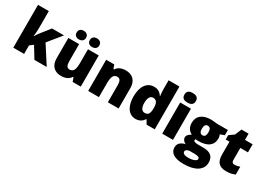

<svg xmlns="http://www.w3.org/2000/svg" viewBox="-11 -1744 4055 2951"><g transform="rotate(30 2016.5 -268.0)"><path d="M251 -311Q285.6 -366.2 310.1 -397L434.1 -553.2H647L455.1 -317.9L659.2 0H440.9L319.8 -198.2L257.8 -150.9V0H65.9V-759.8H257.8V-460.9Q257.8 -384.3 247.1 -311Z M1119.1 0 1095.2 -68.8H1084Q1060.1 -30.8 1017.3 -10.5Q974.6 9.8 917 9.8Q825.7 9.8 774.9 -43.2Q724.1 -96.2 724.1 -192.9V-553.2H915V-251Q915 -196.8 930.4 -168.9Q945.8 -141.1 981 -141.1Q1030.3 -141.1 1051.3 -179.9Q1072.3 -218.8 1072.3 -311V-553.2H1263.2V0ZM792 -689.9Q792 -726.6 814.5 -746.8Q836.9 -767.1 875 -767.1Q913.6 -767.1 936.3 -746.3Q959 -725.6 959 -689.9Q959 -655.3 936.3 -634.5Q913.6 -613.8 875 -613.8Q836.9 -613.8 814.5 -633.8Q792 -653.8 792 -689.9ZM1025.9 -689.9Q1025.9 -726.6 1048.3 -746.8Q1070.8 -767.1 1109.9 -767.1Q1148.9 -767.1 1171.6 -746.1Q1194.3 -725.1 1194.3 -689.9Q1194.3 -655.3 1171.6 -634.5Q1148.9 -613.8 1109.9 -613.8Q1070.3 -613.8 1048.1 -634Q1025.9 -654.3 1025.9 -689.9Z M1744.1 0V-301.8Q1744.1 -356.9 1728.3 -385Q1712.4 -413.1 1677.2 -413.1Q1628.9 -413.1 1607.4 -374.5Q1585.9 -335.9 1585.9 -242.2V0H1395V-553.2H1539.1L1563 -484.9H1574.2Q1598.6 -523.9 1641.8 -543.5Q1685.1 -563 1741.2 -563Q1833 -563 1884 -509.8Q1935.1 -456.5 1935.1 -359.9V0Z M2236.8 9.8Q2177.7 9.8 2133.5 -23.9Q2089.4 -57.6 2065.2 -123Q2041 -188.5 2041 -275.9Q2041 -410.6 2095.2 -486.8Q2149.4 -563 2244.1 -563Q2290.5 -563 2325.4 -544.4Q2360.4 -525.9 2389.2 -481.9H2393.1Q2383.8 -546.9 2383.8 -611.8V-759.8H2576.2V0H2432.1L2391.1 -69.8H2383.8Q2334.5 9.8 2236.8 9.8ZM2314.9 -141.1Q2360.8 -141.1 2379.6 -169.9Q2398.4 -198.7 2399.9 -258.8V-273.9Q2399.9 -347.2 2378.9 -378.2Q2357.9 -409.2 2313 -409.2Q2275.4 -409.2 2254.6 -373.8Q2233.9 -338.4 2233.9 -272.9Q2233.9 -208.5 2254.9 -174.8Q2275.9 -141.1 2314.9 -141.1Z M2899.9 0H2709V-553.2H2899.9ZM2704.1 -690.9Q2704.1 -733.9 2728 -754.9Q2752 -775.9 2805.2 -775.9Q2858.4 -775.9 2882.8 -754.4Q2907.2 -732.9 2907.2 -690.9Q2907.2 -606.9 2805.2 -606.9Q2704.1 -606.9 2704.1 -690.9Z M3555.2 -553.2V-460.9L3479.5 -433.1Q3495.1 -404.8 3495.1 -367.2Q3495.1 -277.8 3432.4 -228.5Q3369.6 -179.2 3245.1 -179.2Q3214.4 -179.2 3196.3 -183.1Q3189.5 -170.4 3189.5 -159.2Q3189.5 -145 3212.4 -137.5Q3235.4 -129.9 3272.5 -129.9H3364.3Q3550.3 -129.9 3550.3 26.9Q3550.3 127.9 3464.1 184.1Q3377.9 240.2 3222.2 240.2Q3104.5 240.2 3040.8 200.9Q2977.1 161.6 2977.1 87.9Q2977.1 -11.2 3100.1 -40Q3074.7 -50.8 3055.9 -74.7Q3037.1 -98.6 3037.1 -122.1Q3037.1 -147.9 3051.3 -167.7Q3065.4 -187.5 3110.4 -214.8Q3067.4 -233.9 3042.7 -274.4Q3018.1 -314.9 3018.1 -373Q3018.1 -463.4 3079.6 -513.2Q3141.1 -563 3255.4 -563Q3270.5 -563 3307.6 -559.6Q3344.7 -556.2 3362.3 -553.2ZM3138.2 68.8Q3138.2 92.3 3163.6 106.7Q3189 121.1 3231.4 121.1Q3300.8 121.1 3342.5 103.8Q3384.3 86.4 3384.3 59.1Q3384.3 37.1 3358.9 28.1Q3333.5 19 3286.1 19H3211.4Q3180.7 19 3159.4 33.4Q3138.2 47.9 3138.2 68.8ZM3198.2 -372.1Q3198.2 -287.1 3257.3 -287.1Q3284.7 -287.1 3299.6 -308.1Q3314.5 -329.1 3314.5 -371.1Q3314.5 -457 3257.3 -457Q3198.2 -457 3198.2 -372.1Z M3910.2 -141.1Q3948.7 -141.1 4002.4 -160.2V-21Q3963.9 -4.4 3929 2.7Q3894 9.8 3847.2 9.8Q3751 9.8 3708.5 -37.4Q3666 -84.5 3666 -182.1V-410.2H3599.1V-487.8L3684.1 -547.9L3733.4 -664.1H3858.4V-553.2H3994.1V-410.2H3858.4V-194.8Q3858.4 -141.1 3910.2 -141.1Z"/></g></svg>

Font: OpenSansExtrabold
Style: Regular
Weight: 800
Foundry: Ascender Corporation
Version: Version 1.10